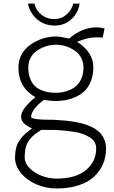

<svg xmlns="http://www.w3.org/2000/svg" viewBox="-20 -769 639 1074"><path d="M138.2 -392.1Q138.2 -356 148.9 -328.9Q159.7 -301.8 175.5 -287.1Q191.4 -272.5 213.9 -263.7Q236.3 -254.9 254.4 -252.4Q272.5 -250 293 -250Q312.5 -250 331.5 -253.4Q350.6 -256.8 372.1 -266.6Q393.6 -276.4 409.7 -291.5Q425.8 -306.6 436.3 -332.5Q446.8 -358.4 446.8 -392.1Q446.8 -418.5 436.3 -440.7Q425.8 -462.9 409.4 -477.1Q393.1 -491.2 372.1 -501Q351.1 -510.7 331.3 -514.9Q311.5 -519 293 -519Q274.4 -519 254.4 -514.9Q234.4 -510.7 213.4 -501Q192.4 -491.2 175.8 -477.1Q159.2 -462.9 148.7 -440.7Q138.2 -418.5 138.2 -392.1ZM98.1 -116.2Q98.1 -160.6 178.2 -225.1Q83 -279.3 83 -392.1Q83 -427.2 97.4 -457Q111.8 -486.8 134.3 -506.3Q156.7 -525.9 185.1 -539.6Q213.4 -553.2 240.7 -559.1Q268.1 -564.9 293 -564.9Q315.9 -564.9 367.2 -553.2Q399.9 -583 440.2 -599.6Q480.5 -616.2 519 -616.2Q538.6 -616.2 564.9 -609.9Q563.5 -600.6 559.6 -583.3Q555.7 -565.9 554.2 -558.1Q542 -560.1 519 -560.1Q471.7 -560.1 411.1 -535.2Q502 -477.5 502 -392.1Q502 -347.7 487.5 -313Q473.1 -278.3 451.4 -258.3Q429.7 -238.3 400.4 -225.6Q371.1 -212.9 345.2 -208.5Q319.3 -204.1 293 -204.1Q258.3 -204.1 227.1 -210.9Q194.8 -188.5 174.3 -162.4Q153.8 -136.2 153.8 -112.8Q158.2 -108.9 167 -106.2Q175.8 -103.5 191.2 -102.1Q206.5 -100.6 215.3 -100.1Q224.1 -99.6 245.4 -99.4Q266.6 -99.1 270 -99.1Q275.4 -99.1 283.2 -98.6Q291 -98.1 293 -98.1Q323.7 -96.7 349.6 -94Q375.5 -91.3 405 -85.9Q434.6 -80.6 458 -73Q481.4 -65.4 503.7 -53Q525.9 -40.5 540.5 -24.9Q555.2 -9.3 564.2 12.9Q573.2 35.2 573.2 62Q573.2 108.4 556.4 148.2Q539.6 188 506.6 219Q473.6 250 419.9 267.6Q366.2 285.2 296.9 285.2Q236.8 285.2 183.1 262Q129.4 238.8 96.7 198.5Q64 158.2 64 111.8Q64.5 80.1 71 55.9Q77.6 31.7 91.8 12.5Q106 -6.8 120.6 -20Q135.3 -33.2 159.2 -50.8Q98.1 -76.7 98.1 -116.2ZM296.9 230Q404.3 230 461.2 182.1Q518.1 134.3 518.1 62Q518.1 41.5 508.8 25.6Q499.5 9.8 481.9 -1Q464.4 -11.7 444.3 -19.3Q424.3 -26.9 396.2 -31.2Q368.2 -35.6 345.5 -37.8Q322.8 -40 293 -42H262.2Q255.4 -42 237.8 -42.5Q220.2 -43 211.9 -43Q187 -27.3 173.6 -16.8Q160.2 -6.3 145.5 11.7Q130.9 29.8 124.5 54Q118.2 78.1 118.2 111.8Q118.2 143.6 145 171.1Q171.9 198.7 212.9 214.4Q253.9 230 296.9 230ZM285.2 -626Q228.5 -626 187.7 -660.9Q147 -695.8 136.2 -749H172.9Q179.7 -712.9 210.7 -687.5Q241.7 -662.1 285.2 -662.1Q323.2 -662.1 352.3 -687.7Q381.3 -713.4 390.1 -749H425.8Q416.5 -694.8 378.4 -660.4Q340.3 -626 285.2 -626ZM136.2 -749Z"/></svg>

Font: Junction Light
Style: Regular
Weight: 300
Designer: Caroline Hadilaksono
Foundry: Caroline Hadilaksono
Version: Version 1.002